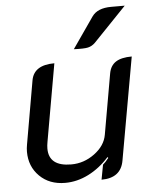

<svg xmlns="http://www.w3.org/2000/svg" viewBox="-53 -774 660 828"><g transform="rotate(-5 277.0 -360.5)"><path d="M450 -65Q437 9 353 9L365 -55Q374 -62 390 -82L387 -86Q347 -41 297.5 -16Q248 9 196 9Q128 9 85.5 -33Q43 -75 43 -139Q43 -154 46 -170L94 -445Q106 -509 194 -509L135 -174Q132 -158 132 -145Q132 -68 229 -68Q284 -68 330 -102Q376 -136 384 -183L430 -445Q436 -478 460 -493.5Q484 -509 529 -509ZM376 -696Q400 -730 459 -730H518L376 -582Q362 -568 344.5 -564Q327 -560 283 -562Z"/></g></svg>

Font: K2D
Style: Italic
Weight: 400
Italic angle: -10°
Designer: Katatrad Aksorn Co.,Ltd.
Foundry: Cadson Demak Co.,Ltd.
Version: Version 1.000; ttfautohint (v1.6)